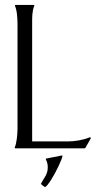

<svg xmlns="http://www.w3.org/2000/svg" viewBox="-20 -608 433 787"><path d="M51.8 -509.3Q51.8 -517.1 51.3 -527.1Q50.8 -537.1 49.8 -547.4Q48.8 -557.6 46.6 -567.4Q44.4 -577.1 41.5 -584V-586.9Q43.5 -587.9 44.9 -587.9H118.2L120.1 -586.9H120.6V-584Q117.2 -576.7 115.2 -567.1Q113.3 -557.6 112.5 -547.4Q111.8 -537.1 111.8 -527.1Q111.8 -517.1 111.8 -509.3V-28.3H255.9Q279.8 -28.3 303.2 -32.5Q326.7 -36.6 348.6 -45.4L351.6 -43.9L352.5 -41.5L330.1 -2L327.1 0H43L40.5 -1V-3.9Q43.5 -10.7 45.7 -20.5Q47.9 -30.3 49.1 -40.5Q50.3 -50.8 51 -60.8Q51.8 -70.8 51.8 -78.6ZM168 43 168.9 42 233.4 29.3 236.3 29.8Q235.8 34.7 231.7 45.9Q227.5 57.1 220.9 71Q214.4 85 206.3 100.1Q198.2 115.2 190.2 127.9Q182.1 140.6 175.3 149.2Q168.5 157.7 164.1 158.7Q159.7 155.8 155.5 152.8Q151.4 149.9 147.5 146Q152.3 136.2 157.2 128.7Q162.1 121.1 166.3 113.8Q170.4 106.4 173.1 97.7Q175.8 88.9 175.8 77.1Q175.8 68.8 173.8 60.8Q171.9 52.7 168 45.9Z"/></svg>

Font: CAT Linz
Style: Regular
Weight: 400
Designer: Peter Wiegel
Foundry: Peter Wiegel
Version: Version 1.08